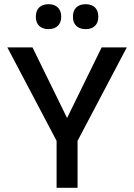

<svg xmlns="http://www.w3.org/2000/svg" viewBox="-20 -896 640 916"><path d="M15 -670 250 -224V0H350V-224L585 -670H465L300 -333L135 -670ZM151 -815C151 -780 172 -757 212 -757C250 -757 272 -780 272 -815V-817C272 -853 250 -876 212 -876C172 -876 151 -853 151 -817ZM328 -815C328 -780 349 -757 389 -757C428 -757 449 -780 449 -815V-817C449 -853 428 -876 389 -876C349 -876 328 -853 328 -817Z"/></svg>

Font: LT Wave Mono Medium
Style: Regular
Weight: 500
Designer: Daniel Lyons
Version: Version 2.5 (Glyphs App)